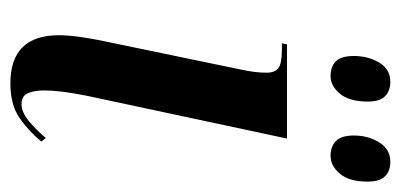

<svg xmlns="http://www.w3.org/2000/svg" viewBox="-226 -554 790 379"><g transform="rotate(90 169.5 -365.0)"><path d="M145 10Q50 10 50 -86Q50 -104 54 -131.5Q58 -159 67 -200L118 -446Q121 -460 122.5 -472Q124 -484 124 -496Q124 -512 115 -519Q106 -526 77 -526H66L68 -536H254L170 -143Q164 -113 161.5 -92.5Q159 -72 159 -57Q159 -37 164.5 -24.5Q170 -12 186 -12Q202 -12 219.5 -26.5Q237 -41 253 -60L260 -51Q238 -25 212.5 -7.5Q187 10 145 10ZM288 -622Q270 -622 259 -632.5Q248 -643 248 -668Q248 -696 261.5 -718Q275 -740 300 -740Q318 -740 328.5 -729.5Q339 -719 339 -695Q339 -659 323.5 -640.5Q308 -622 288 -622ZM131 -622Q112 -622 101.5 -632.5Q91 -643 91 -668Q91 -696 104 -718Q117 -740 142 -740Q160 -740 170.5 -729.5Q181 -719 181 -696Q181 -659 165.5 -640.5Q150 -622 131 -622Z"/></g></svg>

Font: Noto Serif Display ExtraCondensed SemiBold
Style: Italic
Weight: 600
Width: 2
Italic angle: -12°
Designer: Monotype Design Team
Foundry: Monotype Imaging Inc.
Version: Version 2.009